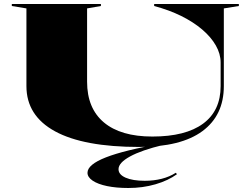

<svg xmlns="http://www.w3.org/2000/svg" viewBox="-20 -728 1240 959"><path d="M675 6Q398 6 255 -72Q112 -150 112 -298V-686L39 -698V-708H484V-698L415 -686V-320Q415 -187 499 -116.5Q583 -46 741 -46Q907 -46 994.5 -110.5Q1082 -175 1082 -298V-416Q1082 -459 1058 -501Q1034 -543 990 -580.5Q946 -618 885.5 -648Q825 -678 750 -698V-708H1173V-698L1098 -686V-298Q1098 -152 991 -73Q884 6 675 6ZM795 -4Q687 22 629.5 53.5Q572 85 572 117Q572 144 607.5 159.5Q643 175 703 175Q748 175 787.5 165Q827 155 858 135L864 142Q820 174 756.5 192.5Q693 211 621 211Q561 211 515 201.5Q469 192 443 174.5Q417 157 417 135Q417 94 509 58Q601 22 785 -10Z"/></svg>

Font: Kalnia Expanded Medium
Style: Regular
Weight: 500
Width: 7
Designer: Frida Medrano
Foundry: Frida Medrano
Version: Version 1.105